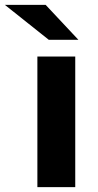

<svg xmlns="http://www.w3.org/2000/svg" viewBox="-82 -771 403 791"><path d="M72 -538H228V0H72ZM-62 -751H106L241 -607H119Z"/></svg>

Font: mBank
Style: Bold
Weight: 700
Designer: Julieta Ulanovsky
Foundry: Julieta Ulanovsky
Version: Version 7.200